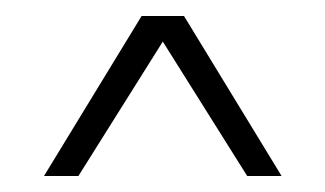

<svg xmlns="http://www.w3.org/2000/svg" viewBox="-20 -720 406 240"><path d="M157 -700H210L332 -500H289L183.5 -668L78 -500H35Z"/></svg>

Font: Overused Grotesk Light
Style: Regular
Weight: 300
Version: Version 0.004